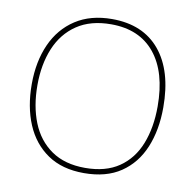

<svg xmlns="http://www.w3.org/2000/svg" viewBox="-81 -808 917 901"><g transform="rotate(10 377.0 -357.5)"><path d="M690 -358Q690 -250 655.5 -167Q621 -84 551.5 -37Q482 10 376 10Q272 10 202.5 -37.5Q133 -85 98 -168Q63 -251 63 -359Q63 -467 100 -549.5Q137 -632 208.5 -678.5Q280 -725 382 -725Q530 -725 610 -628.5Q690 -532 690 -358ZM90 -359Q90 -259 121 -181.5Q152 -104 216 -59.5Q280 -15 377 -15Q475 -15 538.5 -58.5Q602 -102 632.5 -179.5Q663 -257 663 -358Q663 -521 590 -610.5Q517 -700 382 -700Q284 -700 219 -656Q154 -612 122 -535Q90 -458 90 -359Z"/></g></svg>

Font: Noto Sans Bengali UI Thin
Style: Regular
Weight: 100
Designer: Jelle Bosma - Monotype Design Team
Foundry: Monotype Imaging Inc.
Version: Version 2.003; ttfautohint (v1.8.4.7-5d5b)